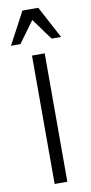

<svg xmlns="http://www.w3.org/2000/svg" viewBox="-98 -919 455 958"><g transform="rotate(-10 130.0 -440.0)"><path d="M256.8 -716.8H209L129.9 -825.2L50.8 -716.8H2.9L89.8 -879.9H169.9ZM162.1 0H97.7V-650.4H162.1Z"/></g></svg>

Font: Lohit Devanagari
Style: Regular
Weight: 400
Version: 2.95.4